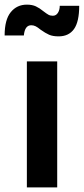

<svg xmlns="http://www.w3.org/2000/svg" viewBox="-67 -809 362 829"><path d="M49 -544H180V0H49ZM108 -681Q96 -691 87 -695.5Q78 -700 68 -700Q40 -700 36 -656H-47Q-47 -724 -20.5 -756.5Q6 -789 49 -789Q72 -789 88 -781.5Q104 -774 121 -760Q134 -750 142 -745.5Q150 -741 161 -741Q175 -741 183 -753.5Q191 -766 191 -784H275Q275 -715 252.5 -683.5Q230 -652 186 -652Q161 -652 145 -659Q129 -666 108 -681Z"/></svg>

Font: Eudoxus Sans
Style: Bold
Weight: 700
Designer: Stijn de Vries
Foundry: tokotype
Version: Version 2.005